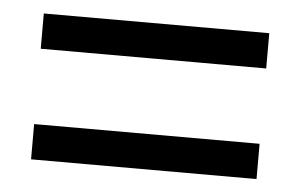

<svg xmlns="http://www.w3.org/2000/svg" viewBox="-33 -503 559 358"><g transform="rotate(5 247.0 -323.5)"><path d="M36 -460H458V-394H36ZM36 -253H458V-187H36Z"/></g></svg>

Font: Montserrat arm2
Style: Regular
Weight: 400
Designer: Julieta Ulanovsky
Foundry: Julieta Ulanovsky
Version: Version 6.000